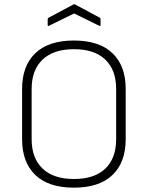

<svg xmlns="http://www.w3.org/2000/svg" viewBox="-20 -854 682 886"><path d="M321 12Q204 12 143 -46.5Q82 -105 82 -211V-444Q82 -550 143 -608.5Q204 -667 321 -667Q438 -667 499 -608.5Q560 -550 560 -444V-211Q560 -105 499 -46.5Q438 12 321 12ZM321 -28Q416 -28 466 -76Q516 -124 516 -212V-443Q516 -531 466 -579Q416 -627 321 -627Q227 -627 176.5 -579Q126 -531 126 -443V-212Q126 -124 176.5 -76Q227 -28 321 -28ZM206 -735Q200 -732 200 -739V-765Q200 -770 204 -772L318 -833Q322 -836 327 -833L441 -772Q444 -770 444 -765V-739Q444 -732 438 -735L322 -792Z"/></svg>

Font: Sofia Sans ExtraLight
Style: Regular
Weight: 250
Version: Version 4.100-B